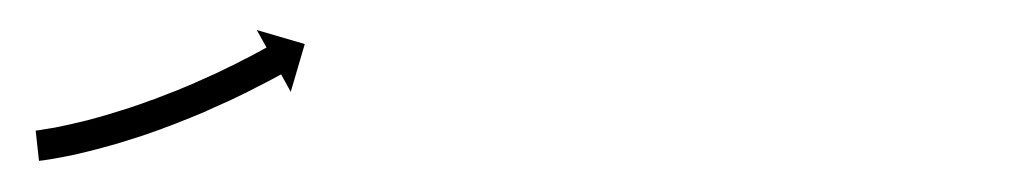

<svg xmlns="http://www.w3.org/2000/svg" viewBox="-20 -116 670 126"><path d="M4.5 -30.4C4.1 -30.4 3.7 -30.4 3.4 -30.3L5.6 -10.4C6 -10.5 6.4 -10.5 6.8 -10.6C6.8 -10.6 6.8 -10.6 6.8 -10.6C6.9 -10.6 6.9 -10.6 6.9 -10.6C8.5 -10.8 10.2 -11 11.8 -11.3C11.8 -11.3 11.8 -11.3 11.9 -11.3C11.9 -11.3 11.9 -11.3 11.9 -11.3C14.6 -11.7 17.2 -12.2 19.8 -12.7C19.8 -12.7 19.9 -12.7 19.9 -12.7C19.9 -12.7 19.9 -12.7 19.9 -12.7C23.4 -13.4 26.9 -14.1 30.4 -14.8C30.4 -14.8 30.4 -14.9 30.4 -14.9C30.4 -14.9 30.5 -14.9 30.5 -14.9C34.6 -15.8 38.7 -16.8 42.8 -17.9C42.8 -17.9 42.8 -17.9 42.9 -17.9C42.9 -17.9 42.9 -17.9 42.9 -17.9C47.5 -19.1 52.1 -20.4 56.7 -21.7C56.7 -21.7 56.7 -21.7 56.7 -21.7C56.7 -21.7 56.8 -21.7 56.8 -21.7C61.6 -23.2 66.5 -24.7 71.4 -26.3C71.4 -26.3 71.4 -26.3 71.4 -26.3C71.4 -26.3 71.5 -26.3 71.5 -26.3C76.5 -28 81.5 -29.7 86.4 -31.5C86.4 -31.5 86.5 -31.5 86.5 -31.6C86.5 -31.6 86.5 -31.6 86.5 -31.6C91.5 -33.4 96.4 -35.3 101.3 -37.3C101.3 -37.3 101.4 -37.3 101.4 -37.3C101.4 -37.3 101.4 -37.3 101.4 -37.3C106.2 -39.2 110.9 -41.2 115.7 -43.2C115.7 -43.2 115.7 -43.2 115.7 -43.3C115.7 -43.3 115.7 -43.3 115.7 -43.3C120.1 -45.2 124.5 -47.2 128.9 -49.2C128.9 -49.2 128.9 -49.2 128.9 -49.2C128.9 -49.2 129 -49.2 129 -49.2C132.9 -51 136.7 -52.9 140.6 -54.8C140.6 -54.8 140.6 -54.8 140.6 -54.8C140.7 -54.8 140.7 -54.8 140.7 -54.8C143.9 -56.4 147.2 -58.1 150.4 -59.8C150.4 -59.8 150.5 -59.8 150.5 -59.8C150.5 -59.8 150.5 -59.8 150.5 -59.8C153 -61.1 155.5 -62.4 158 -63.7L158 -63.7L158 -63.7C159.6 -64.6 161.2 -65.4 162.8 -66.3L162.8 -66.3L162.8 -66.3C163.4 -66.6 163.9 -66.9 164.5 -67.2L170.8 -55.7L180 -87.1L148.5 -96.3L154.9 -84.8C154.3 -84.5 153.8 -84.2 153.2 -83.9L153.2 -83.9L153.2 -83.9C151.7 -83 150.1 -82.2 148.5 -81.3L148.6 -81.3L148.6 -81.4C146.2 -80.1 143.7 -78.8 141.3 -77.5C141.3 -77.5 141.3 -77.5 141.3 -77.5C141.3 -77.5 141.3 -77.6 141.3 -77.6C138.2 -75.9 135 -74.3 131.8 -72.7C131.8 -72.7 131.8 -72.7 131.8 -72.8C131.8 -72.8 131.8 -72.8 131.8 -72.8C128.1 -70.9 124.3 -69.1 120.5 -67.3C120.5 -67.3 120.5 -67.3 120.5 -67.3C120.5 -67.3 120.5 -67.3 120.5 -67.3C116.3 -65.4 112 -63.5 107.7 -61.6C107.7 -61.6 107.7 -61.6 107.7 -61.6C107.7 -61.6 107.8 -61.6 107.8 -61.6C103.2 -59.6 98.5 -57.7 93.9 -55.8C93.9 -55.8 93.9 -55.8 93.9 -55.8C94 -55.9 94 -55.9 94 -55.9C89.2 -54 84.4 -52.1 79.6 -50.3C79.6 -50.3 79.6 -50.3 79.6 -50.3C79.6 -50.3 79.6 -50.4 79.6 -50.4C74.8 -48.6 70 -46.9 65.1 -45.3C65.1 -45.3 65.1 -45.3 65.1 -45.3C65.2 -45.3 65.2 -45.3 65.2 -45.3C60.5 -43.8 55.7 -42.3 51 -40.9C51 -40.9 51 -40.9 51.1 -40.9C51.1 -40.9 51.1 -40.9 51.1 -40.9C46.7 -39.6 42.2 -38.4 37.8 -37.2C37.8 -37.2 37.8 -37.2 37.8 -37.2C37.9 -37.2 37.9 -37.2 37.9 -37.2C33.9 -36.2 30 -35.3 26 -34.4C26 -34.4 26 -34.4 26 -34.4C26.1 -34.4 26.1 -34.4 26.1 -34.4C22.8 -33.7 19.5 -33 16.1 -32.3C16.1 -32.3 16.2 -32.3 16.2 -32.3C16.2 -32.3 16.2 -32.3 16.2 -32.3C13.7 -31.9 11.2 -31.5 8.7 -31.1C8.7 -31.1 8.8 -31.1 8.8 -31.1C8.8 -31.1 8.8 -31.1 8.8 -31.1C7.4 -30.8 5.9 -30.6 4.4 -30.4C4.4 -30.4 4.4 -30.4 4.4 -30.4C4.4 -30.4 4.5 -30.4 4.5 -30.4Z"/></svg>

Font: FRB American Cursive Just Arrows Extrabold
Style: Bold Italic
Weight: 800
Italic angle: -25°
Version: Version 2.0;Modular Font Editor K font №1